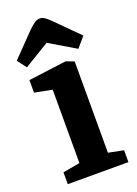

<svg xmlns="http://www.w3.org/2000/svg" viewBox="-141 -778 595 836"><g transform="rotate(-20 156.5 -360.0)"><path d="M23 0V-55L102 -69V-409L21 -425V-483L197 -506L234 -492V-69L304 -55V0ZM268 -538 147 -610 30 -539 -2 -581 99 -685Q113 -699 127 -709.5Q141 -720 155 -720Q166 -720 177.5 -712Q189 -704 200 -693L308 -585Z"/></g></svg>

Font: Faustina
Style: Bold
Weight: 700
Designer: Alfonso Garcia
Foundry: http://www.omnibus-type.com
Version: Version 1.200